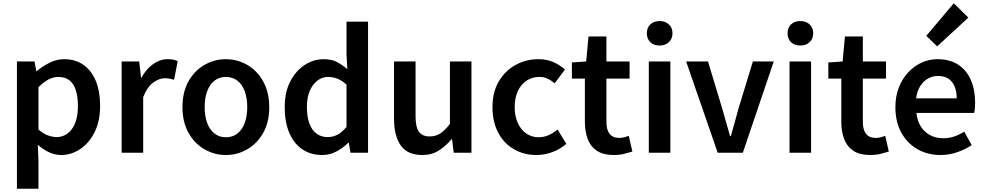

<svg xmlns="http://www.w3.org/2000/svg" viewBox="-20 -929 5994 1168"><path d="M83 219V-555H190L201 -496H203Q239 -526 282 -547.5Q325 -569 370 -569Q440 -569 489 -533.5Q538 -498 563.5 -435Q589 -372 589 -286Q589 -191 555 -124Q521 -57 467 -21.5Q413 14 352 14Q315 14 279 -2.5Q243 -19 210 -48L214 45V219ZM324 -95Q361 -95 390.5 -116.5Q420 -138 437 -180Q454 -222 454 -284Q454 -340 441.5 -379.5Q429 -419 403 -440Q377 -461 334 -461Q304 -461 275 -445.5Q246 -430 214 -399V-141Q244 -115 272.5 -105Q301 -95 324 -95Z M720 0V-555H827L838 -456H840Q870 -510 912 -539.5Q954 -569 998 -569Q1020 -569 1034.5 -566Q1049 -563 1061 -557L1039 -444Q1024 -448 1011.5 -450.5Q999 -453 981 -453Q949 -453 912.5 -427Q876 -401 851 -338V0Z M1354 14Q1285 14 1224.5 -20.5Q1164 -55 1127 -120.5Q1090 -186 1090 -277Q1090 -370 1127 -435Q1164 -500 1224.5 -534.5Q1285 -569 1354 -569Q1406 -569 1453.5 -549.5Q1501 -530 1538 -492.5Q1575 -455 1596.5 -401Q1618 -347 1618 -277Q1618 -186 1581 -120.5Q1544 -55 1483.5 -20.5Q1423 14 1354 14ZM1354 -94Q1395 -94 1424 -116.5Q1453 -139 1468.5 -180.5Q1484 -222 1484 -277Q1484 -333 1468.5 -374.5Q1453 -416 1424 -438.5Q1395 -461 1354 -461Q1314 -461 1285 -438.5Q1256 -416 1240.5 -374.5Q1225 -333 1225 -277Q1225 -222 1240.5 -180.5Q1256 -139 1285 -116.5Q1314 -94 1354 -94Z M1940 14Q1871 14 1819.5 -20.5Q1768 -55 1740 -120.5Q1712 -186 1712 -277Q1712 -368 1745.5 -433Q1779 -498 1833 -533.5Q1887 -569 1948 -569Q1995 -569 2028 -552.5Q2061 -536 2093 -508L2088 -597V-797H2219V0H2112L2102 -60H2098Q2067 -29 2026.5 -7.5Q1986 14 1940 14ZM1973 -95Q2005 -95 2033 -109.5Q2061 -124 2088 -157V-414Q2060 -440 2032 -450.5Q2004 -461 1975 -461Q1941 -461 1912 -439.5Q1883 -418 1865 -377.5Q1847 -337 1847 -279Q1847 -219 1862 -178Q1877 -137 1905.5 -116Q1934 -95 1973 -95Z M2549 14Q2459 14 2418 -44Q2377 -102 2377 -207V-555H2508V-223Q2508 -156 2528.5 -127.5Q2549 -99 2594 -99Q2630 -99 2658 -117Q2686 -135 2717 -175V-555H2848V0H2740L2730 -82H2727Q2690 -39 2648 -12.5Q2606 14 2549 14Z M3244 14Q3168 14 3107.5 -20.5Q3047 -55 3011.5 -120.5Q2976 -186 2976 -277Q2976 -370 3015 -435Q3054 -500 3117.5 -534.5Q3181 -569 3255 -569Q3307 -569 3347 -551Q3387 -533 3417 -506L3354 -422Q3332 -441 3310 -451Q3288 -461 3262 -461Q3218 -461 3183.5 -438.5Q3149 -416 3130 -374.5Q3111 -333 3111 -277Q3111 -222 3130 -180.5Q3149 -139 3182 -116.5Q3215 -94 3257 -94Q3290 -94 3319 -107.5Q3348 -121 3372 -141L3425 -54Q3386 -20 3338.5 -3Q3291 14 3244 14Z M3714 14Q3650 14 3611.5 -11.5Q3573 -37 3555.5 -82.5Q3538 -128 3538 -188V-451H3459V-549L3546 -555L3560 -707H3669V-555H3810V-451H3669V-187Q3669 -139 3688.5 -114.5Q3708 -90 3748 -90Q3762 -90 3777.5 -94Q3793 -98 3805 -103L3827 -7Q3805 0 3776.5 7Q3748 14 3714 14Z M3927 0V-555H4058V0ZM3993 -652Q3957 -652 3936 -672.5Q3915 -693 3915 -727Q3915 -760 3936 -780.5Q3957 -801 3993 -801Q4027 -801 4049 -780.5Q4071 -760 4071 -727Q4071 -693 4049 -672.5Q4027 -652 3993 -652Z M4346 0 4154 -555H4287L4374 -267Q4386 -227 4397.5 -184.5Q4409 -142 4421 -101H4426Q4438 -142 4449.5 -184.5Q4461 -227 4472 -267L4560 -555H4687L4499 0Z M4783 0V-555H4914V0ZM4849 -652Q4813 -652 4792 -672.5Q4771 -693 4771 -727Q4771 -760 4792 -780.5Q4813 -801 4849 -801Q4883 -801 4905 -780.5Q4927 -760 4927 -727Q4927 -693 4905 -672.5Q4883 -652 4849 -652Z M5274 14Q5210 14 5171.5 -11.5Q5133 -37 5115.5 -82.5Q5098 -128 5098 -188V-451H5019V-549L5106 -555L5120 -707H5229V-555H5370V-451H5229V-187Q5229 -139 5248.5 -114.5Q5268 -90 5308 -90Q5322 -90 5337.5 -94Q5353 -98 5365 -103L5387 -7Q5365 0 5336.5 7Q5308 14 5274 14Z M5701 14Q5624 14 5562 -21Q5500 -56 5463.5 -121Q5427 -186 5427 -277Q5427 -345 5448.5 -398.5Q5470 -452 5506.5 -490.5Q5543 -529 5588.5 -549Q5634 -569 5683 -569Q5758 -569 5809 -535.5Q5860 -502 5886 -442.5Q5912 -383 5912 -305Q5912 -286 5910.5 -269.5Q5909 -253 5906 -242H5555Q5560 -193 5582 -159Q5604 -125 5638.5 -106.5Q5673 -88 5718 -88Q5753 -88 5784 -98.5Q5815 -109 5846 -128L5891 -46Q5852 -20 5803 -3Q5754 14 5701 14ZM5553 -331H5800Q5800 -394 5771 -430.5Q5742 -467 5685 -467Q5654 -467 5626 -451.5Q5598 -436 5578.5 -406Q5559 -376 5553 -331ZM5681 -647 5615 -711 5782 -909 5871 -822Z"/></svg>

Font: Noto Sans HK SemiBold
Style: Regular
Weight: 600
Version: Version 2.004-H2;hotconv 1.0.118;makeotfexe 2.5.65603